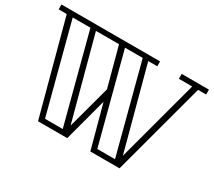

<svg xmlns="http://www.w3.org/2000/svg" viewBox="-145 -1080 1517 1361"><g transform="rotate(30 613.5 -400.0)"><path d="M1217 -760H1151L947 0H708L613 -352L519 0H280L76 -760H10V-800H304H389H732H817V-760H743L923 -89L1103 -760H994V-800H1162H1217ZM459 -40 270 -760H125L314 -40ZM590 -440 504 -760H368H315L495 -89ZM887 -40 698 -760H553L742 -40Z"/></g></svg>

Font: Kumar One Outline
Style: Regular
Weight: 400
Designer: Parimal Parmar
Foundry: Indian Type Foundry
Version: Version 1.000;PS 1.000;hotconv 1.0.88;makeotf.lib2.5.647800